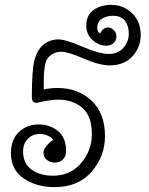

<svg xmlns="http://www.w3.org/2000/svg" viewBox="-20 -759 614 790"><path d="M135 -337Q133 -336 129 -336Q111 -336 111 -360Q111 -471 122 -513Q145 -594 219 -597Q250 -597 319 -567Q388 -537 428 -537Q466 -537 488 -562.5Q510 -588 510 -620Q510 -652 494.5 -673Q479 -694 445 -694Q419 -694 399.5 -682Q380 -670 380 -642Q380 -635 384 -628.5Q388 -622 392 -622Q405 -646 424 -646Q438 -646 448.5 -635Q459 -624 459 -609Q459 -592 447 -581.5Q435 -571 416 -571Q387 -571 361 -594Q335 -617 335 -653Q335 -697 365 -718Q395 -739 438 -739Q487 -739 523 -705Q559 -671 559 -615Q559 -565 525 -527.5Q491 -490 431 -490Q389 -490 324.5 -518Q260 -546 233 -546Q212 -546 197.5 -537.5Q183 -529 175.5 -518.5Q168 -508 164.5 -485.5Q161 -463 160.5 -449Q160 -435 160 -415.5Q160 -396 160 -391Q188 -397 216 -397Q301 -397 356.5 -345Q412 -293 412 -199Q412 -116 357 -52.5Q302 11 204 11Q131 11 78 -24.5Q25 -60 25 -129Q25 -185 58 -216Q91 -247 139 -247Q186 -247 219 -219.5Q252 -192 252 -138Q252 -115 238.5 -102.5Q225 -90 205 -90Q187 -90 173 -101Q159 -112 159 -131Q159 -154 198 -183Q194 -193 177.5 -200.5Q161 -208 145 -208Q115 -208 95 -188.5Q75 -169 75 -136Q75 -86 110 -61Q145 -36 198 -36Q269 -36 313.5 -87.5Q358 -139 358 -208Q358 -281 319 -315Q280 -349 218 -349Q191 -349 135 -337Z"/></svg>

Font: Bonbon
Style: Regular
Weight: 400
Designer: Ksenia Erulevich
Foundry: Cyreal (www.cyreal.org)
Version: Version 1.000